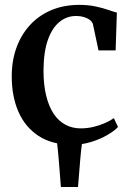

<svg xmlns="http://www.w3.org/2000/svg" viewBox="-20 -568 518 768"><path d="M223.5 180Q221.5 151.5 219 121.2Q216.5 91 214 59.8Q211.5 28.5 207.5 -2H309Q304.5 30 301.8 60.8Q299 91.5 296.8 121.2Q294.5 151 292 180ZM269 11Q188.5 11 134.8 -24Q81 -59 54 -120.5Q27 -182 27 -261Q26.5 -322.5 45 -375Q63.5 -427.5 98.8 -466.5Q134 -505.5 184.2 -527Q234.5 -548.5 297 -548.5Q333.5 -548.5 362.5 -542.2Q391.5 -536 412.8 -528.5Q434 -521 447.5 -517.5L442.5 -366.5H374L352 -470Q350 -479 341 -486.8Q332 -494.5 317.2 -499.2Q302.5 -504 284 -504Q247 -504 217.8 -480.2Q188.5 -456.5 171.5 -408.5Q154.5 -360.5 154 -286.5Q154 -228.5 164.8 -185Q175.5 -141.5 195 -112.5Q214.5 -83.5 242 -69Q269.5 -54.5 302.5 -54.5Q329 -54.5 354 -60.5Q379 -66.5 400 -75.8Q421 -85 435.5 -95.5L452 -60Q437 -44 408.5 -27.5Q380 -11 344 0Q308 11 269 11Z"/></svg>

Font: Merriweather 72pt SemiBold
Style: Regular
Weight: 600
Version: Version 2.100